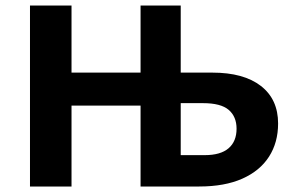

<svg xmlns="http://www.w3.org/2000/svg" viewBox="-20 -678 1067 698"><path d="M491 0V-658H637V-114H724Q782 -114 811 -139Q840 -164 840 -210Q840 -254 811.5 -278.5Q783 -303 718 -303H605V-414H752Q866 -414 928.5 -365.5Q991 -317 991 -229Q991 -160 958 -108.5Q925 -57 861 -28.5Q797 0 704 0ZM89 0V-658H240V0ZM134 -294V-414H594V-294Z"/></svg>

Font: Ysabeau Infant ExtraBold
Style: Regular
Weight: 800
Designer: Christian Thalmann (Catharsis Fonts)
Version: Version 2.001;gftools[0.9.30]; featfreeze: ss01,ss02,lnum